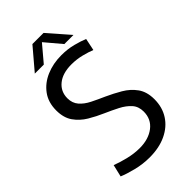

<svg xmlns="http://www.w3.org/2000/svg" viewBox="-273 -978 1071 1071"><g transform="rotate(-45 262.0 -443.0)"><path d="M232 12Q178 12 126.5 -1Q75 -14 42 -28L59 -100Q92 -87 138.5 -75.5Q185 -64 229 -64Q299 -64 344 -98.5Q389 -133 389 -193Q389 -233 365.5 -259Q342 -285 305 -304Q268 -323 227 -341Q183 -360 142 -384.5Q101 -409 74.5 -446.5Q48 -484 48 -542Q48 -606 80.5 -650Q113 -694 167 -717Q221 -740 286 -740Q335 -740 377.5 -729Q420 -718 448 -706L433 -634Q409 -644 370 -654Q331 -664 289 -664Q220 -664 180 -631.5Q140 -599 140 -546Q140 -508 162 -482.5Q184 -457 220 -439Q256 -421 297 -403Q341 -383 383 -358.5Q425 -334 452.5 -296Q480 -258 480 -199Q480 -136 449.5 -88.5Q419 -41 363 -14.5Q307 12 232 12ZM109 -772 216 -898H304L414 -772H342L261 -868L180 -772Z"/></g></svg>

Font: Murecho
Style: Regular
Weight: 400
Designer: Neil Summerour
Foundry: Positype
Version: Version 1.010; ttfautohint (v1.8.3)